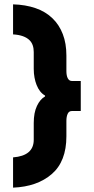

<svg xmlns="http://www.w3.org/2000/svg" viewBox="-20 -732 431 882"><path d="M40 130V-9Q135 -16.5 135 -90V-167Q135 -214.5 149.8 -245.5Q164.5 -276.5 187 -289V-293Q161.5 -307.5 148 -342Q142 -357 138.5 -375.8Q135 -394.5 135 -416V-493Q135 -528 116 -547Q92 -571 40 -574V-712Q97 -710.5 143.5 -694.5Q190 -678.5 222 -647Q252 -618 268.5 -575.2Q285 -532.5 285 -477V-406Q285 -385 291 -373Q297.5 -360 310 -360H351V-222H310Q296.5 -222 290.8 -209Q285 -196 285 -177V-106Q285 9.5 218 67.5Q151 125.5 40 130Z"/></svg>

Font: Overpass Black
Style: Regular
Weight: 900
Designer: Delve Withrington, Dave Bailey, Thomas Jockin
Foundry: Delve Fonts LLC
Version: Version 4.000; ttfautohint (v1.8.3)